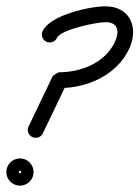

<svg xmlns="http://www.w3.org/2000/svg" viewBox="-31 -549 440 606"><path d="M148.8 -429.4C148.8 -429.4 148.8 -429.4 148.8 -429.4C161.2 -456.2 273.9 -479 301.9 -479C343.2 -479 346.5 -448.6 331.6 -416.6C301.2 -351.3 225.5 -321 157 -321C154.4 -321 149.3 -318.6 144.6 -315.6C139.9 -312.7 135.5 -309.1 134.4 -306.8C109.3 -254.5 84.3 -202.1 59.2 -149.8C53.2 -137.3 58.5 -122.4 70.9 -116.5C83.4 -110.5 98.3 -115.7 104.3 -128.2C104.3 -128.2 104.3 -128.2 104.3 -128.2C129.4 -180.5 154.4 -232.9 179.5 -285.2C180.6 -287.5 173.7 -284 167.1 -279.8C160.6 -275.7 154.4 -271 157 -271C245.2 -271 338.1 -312.2 376.9 -395.4C407.5 -461 380.1 -529 301.9 -529C251.1 -529 127.1 -501.4 103.4 -450.6C97.6 -438.1 103 -423.2 115.5 -417.3C128.1 -411.5 142.9 -416.9 148.8 -429.4ZM25 -6C25 -2.7 35.3 -13 32 -13C28.7 -13 39 -2.7 39 -6C39 -9.3 28.7 1 32 1C35.3 1 25 -9.3 25 -6ZM-11 -6C-11 17.7 8.3 37 32 37C55.7 37 75 17.7 75 -6C75 -29.7 55.7 -49 32 -49C8.3 -49 -11 -29.7 -11 -6Z"/></svg>

Font: FRB American Cursive Guidelines Arrows Semibold
Style: Italic
Weight: 600
Italic angle: -25°
Version: Version 2.0;Modular Font Editor K font №1